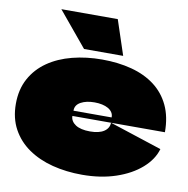

<svg xmlns="http://www.w3.org/2000/svg" viewBox="-97 -991 1094 1116"><g transform="rotate(10 450.0 -433.5)"><path d="M462 -226Q515 -226 544 -245Q573 -264 574 -297L883 -196Q865 -133 806.5 -81.5Q748 -30 659 0Q570 30 460 30Q366 30 284.5 9Q203 -12 141.5 -54.5Q80 -97 45 -161Q10 -225 10 -310Q10 -395 45 -459Q80 -523 141.5 -565.5Q203 -608 285 -629Q367 -650 460 -650Q555 -650 634.5 -629Q714 -608 771.5 -564.5Q829 -521 860.5 -454.5Q892 -388 892 -297H347Q347 -297 346.5 -297Q346 -297 346 -297Q346 -297 346 -296Q346 -281 354 -268Q362 -255 376.5 -245.5Q391 -236 412.5 -231Q434 -226 462 -226ZM460 -397Q411 -397 379 -379.5Q347 -362 347 -330Q347 -329 347 -328.5Q347 -328 347 -328Q347 -328 347.5 -328Q348 -328 348 -328H571Q572 -328 572 -328.5Q572 -329 572 -330Q572 -346 563.5 -358.5Q555 -371 540 -379.5Q525 -388 504.5 -392.5Q484 -397 460 -397ZM345 -692 175 -897H508L576 -692Z"/></g></svg>

Font: Climate Crisis
Style: Regular
Weight: 400
Version: Version 1.003